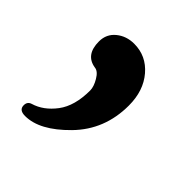

<svg xmlns="http://www.w3.org/2000/svg" viewBox="-91 -187 404 404"><g transform="rotate(45 110.5 15.0)"><path d="M35 150Q17 150 17 136Q17 125 27 122Q54 114 74 87.5Q94 61 94 15Q94 4 85.5 -10.5Q77 -25 67 -26Q34 -31 34 -71Q34 -93 50.5 -106.5Q67 -120 90 -120Q126 -120 150 -92Q174 -64 174 -20Q174 52 126 101Q78 150 35 150Z"/></g></svg>

Font: EB Garamond 12
Style: Bold
Weight: 700
Version: Version 0.016